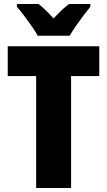

<svg xmlns="http://www.w3.org/2000/svg" viewBox="-20 -947 539 967"><path d="M338 0H162V-564H19V-714H480V-564H338ZM170 -767Q160 -786 140.5 -814Q121 -842 100.5 -869Q80 -896 65 -913V-927H174Q192 -913 210 -895.5Q228 -878 250 -854Q272 -878 291 -896Q310 -914 328 -927H435V-913Q420 -895 400 -868.5Q380 -842 361.5 -815Q343 -788 331 -767Z"/></svg>

Font: Noto Sans Gujarati Condensed Black
Style: Regular
Weight: 900
Width: 3
Designer: Jelle Bosma - Monotype Design Team, Universal Thirst
Foundry: Monotype Imaging Inc.
Version: Version 2.106; ttfautohint (v1.8.4.7-5d5b)